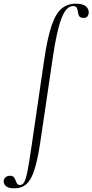

<svg xmlns="http://www.w3.org/2000/svg" viewBox="-108 -746 501 1041"><path d="M-30 275Q-64 275 -76.5 262.5Q-89 250 -88 235Q-87 224 -78 215.5Q-69 207 -54 207Q-39 207 -33 214.5Q-27 222 -23.5 232Q-20 242 -15.5 249.5Q-11 257 1 257Q14 257 23 242Q32 227 41 182Q50 137 63 47L131 -418Q149 -540 171.5 -606.5Q194 -673 226 -699.5Q258 -726 302 -726Q343 -726 359 -710.5Q375 -695 373 -675Q372 -665 366 -657Q360 -649 346 -649Q327 -649 321.5 -658.5Q316 -668 314.5 -681Q313 -694 308.5 -703.5Q304 -713 288 -713Q251 -713 225.5 -647Q200 -581 179 -439L111 21Q97 116 79.5 172Q62 228 36 251.5Q10 275 -30 275Z"/></svg>

Font: Cormorant Garamond Light
Style: Italic
Weight: 300
Italic angle: -10°
Designer: Christian Thalmann (Catharsis Fonts)
Foundry: Catharsis Fonts
Version: Version 4.001